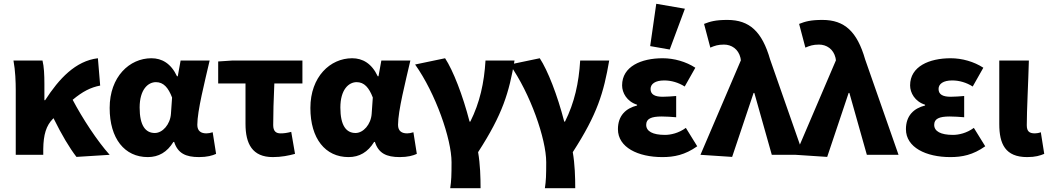

<svg xmlns="http://www.w3.org/2000/svg" viewBox="-20 -816 5530 1012"><path d="M63 0H208V-30C209 -106 223 -154 260 -191L262 -193C306 -104 346 -37 383 11L558 0C493 -72 414 -193 363 -290C416 -334 457 -355 508 -365L496 -509C378 -495 291 -401 218 -288H214V-374C214 -421 212 -465 204 -497H51C61 -444 63 -382 63 -342Z M759 12C816 12 861 -14 894 -68H898C917 -8 959 12 1029 12C1071 12 1100 4 1119 -5L1101 -119C1089 -115 1078 -113 1068 -113C1041 -113 1020 -124 1020 -158C1020 -232 1059 -384 1085 -497H932L917 -414H913C881 -482 833 -509 778 -509C663 -509 558 -412 558 -247C558 -85 637 12 759 12ZM796 -115C747 -115 716 -154 716 -249C716 -344 760 -383 802 -383C842 -383 867 -354 887 -302L881 -216C877 -160 837 -115 796 -115Z M1418 12C1463 12 1502 4 1535 -5L1515 -121C1492 -115 1476 -113 1459 -113C1436 -113 1420 -123 1420 -157C1420 -212 1422 -294 1426 -376H1574V-497H1205L1130 -492V-376H1274V-163C1274 -58 1310 12 1418 12Z M1817 12C1874 12 1919 -14 1952 -68H1956C1975 -8 2017 12 2087 12C2129 12 2158 4 2177 -5L2159 -119C2147 -115 2136 -113 2126 -113C2099 -113 2078 -124 2078 -158C2078 -232 2117 -384 2143 -497H1990L1975 -414H1971C1939 -482 1891 -509 1836 -509C1721 -509 1616 -412 1616 -247C1616 -85 1695 12 1817 12ZM1854 -115C1805 -115 1774 -154 1774 -249C1774 -344 1818 -383 1860 -383C1900 -383 1925 -354 1945 -302L1939 -216C1935 -160 1895 -115 1854 -115Z M2353 176H2513C2513 120 2511 49 2500 -14C2630 -215 2663 -328 2692 -497H2539C2532 -379 2509 -275 2459 -175H2455C2419 -315 2368 -445 2326 -509L2168 -476C2276 -324 2360 -83 2360 39C2360 109 2359 136 2353 176Z M2852 176H3012C3012 120 3010 49 2999 -14C3129 -215 3162 -328 3191 -497H3038C3031 -379 3008 -275 2958 -175H2954C2918 -315 2867 -445 2825 -509L2667 -476C2775 -324 2859 -83 2859 39C2859 109 2858 136 2852 176Z M3471 12C3533 12 3590 1 3655 -45L3595 -142C3557 -114 3515 -105 3485 -105C3420 -105 3386 -124 3386 -158C3386 -190 3412 -202 3468 -202C3492 -202 3519 -200 3544 -198V-310C3521 -308 3494 -306 3473 -306C3433 -306 3409 -317 3409 -347C3409 -374 3434 -392 3481 -392C3518 -392 3556 -381 3589 -360L3645 -459C3596 -491 3533 -509 3473 -509C3360 -509 3259 -466 3259 -366C3259 -327 3284 -281 3338 -264V-260C3278 -245 3237 -206 3237 -135C3237 -39 3343 12 3471 12ZM3510 -555 3590 -770 3439 -796 3407 -573Z M3839 11 3952 -326H3956L4048 0H4215L4039 -503C3997 -649 3931 -711 3814 -711C3752 -711 3724 -703 3691 -690L3724 -565C3747 -575 3765 -581 3796 -581C3835 -581 3872 -558 3883 -511L3885 -498L3672 0Z M4340 11 4453 -326H4457L4549 0H4716L4540 -503C4498 -649 4432 -711 4315 -711C4253 -711 4225 -703 4192 -690L4225 -565C4248 -575 4266 -581 4297 -581C4336 -581 4373 -558 4384 -511L4386 -498L4173 0Z M4989 12C5051 12 5108 1 5173 -45L5113 -142C5075 -114 5033 -105 5003 -105C4938 -105 4904 -124 4904 -158C4904 -190 4930 -202 4986 -202C5010 -202 5037 -200 5062 -198V-310C5039 -308 5012 -306 4991 -306C4951 -306 4927 -317 4927 -347C4927 -374 4952 -392 4999 -392C5036 -392 5074 -381 5107 -360L5163 -459C5114 -491 5051 -509 4991 -509C4878 -509 4777 -466 4777 -366C4777 -327 4802 -281 4856 -264V-260C4796 -245 4755 -206 4755 -135C4755 -39 4861 12 4989 12Z M5394 12C5438 12 5462 4 5484 -5L5466 -119C5456 -115 5443 -113 5435 -113C5406 -113 5392 -123 5392 -156C5392 -235 5400 -383 5403 -497H5247V-162C5247 -57 5279 12 5394 12Z"/></svg>

Font: Source Sans Pro
Style: Bold
Weight: 700
Designer: Paul D. Hunt
Foundry: Adobe Systems Incorporated
Version: Version 3.006;hotconv 1.0.111;makeotfexe 2.5.65597